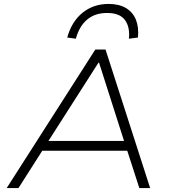

<svg xmlns="http://www.w3.org/2000/svg" viewBox="-20 -957 876 977"><path d="M14 0 465 -705H517L744 0H689L623 -204L655 -190H166L204 -204L74 0ZM481 -638 219 -228 192 -240H645L615 -228L484 -638ZM366 -760 322 -766Q345 -848 400.5 -892.5Q456 -937 533 -937Q586 -937 621 -916Q656 -895 671.5 -857Q687 -819 682 -766L636 -760Q642 -820 615.5 -855.5Q589 -891 525 -891Q463 -891 423 -857Q383 -823 366 -760Z"/></svg>

Font: Nunito Sans 7pt SemiExpanded ExtraLight
Style: Italic
Weight: 250
Width: 6
Italic angle: -9°
Designer: Vernon Adams
Foundry: Vernon Adams
Version: Version 3.101;gftools[0.9.27]